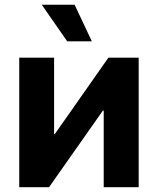

<svg xmlns="http://www.w3.org/2000/svg" viewBox="-20 -779 657 799"><path d="M557.1 0H411.6V-318.8H408.2L184.1 0H60.1V-539.1H205.1V-221.7H208.5L431.2 -539.1H557.1ZM259.8 -606.9 153.8 -759.3H290.5L362.3 -606.9Z"/></svg>

Font: Inter 18pt
Style: Bold
Weight: 700
Designer: Rasmus Andersson
Foundry: rsms
Version: Version 4.001;git-66647c0bb